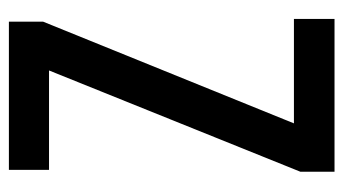

<svg xmlns="http://www.w3.org/2000/svg" viewBox="-186 -568 754 421"><g transform="rotate(-90 190.5 -357.0)"><path d="M360 0H25V-75L247 -626H29V-714H354V-639L131 -89H360Z"/></g></svg>

Font: Noto Sans ExtraCondensed Medium
Style: Regular
Weight: 500
Width: 2
Designer: Monotype Design Team
Foundry: Monotype Imaging Inc.
Version: Version 2.013; ttfautohint (v1.8.4.7-5d5b)